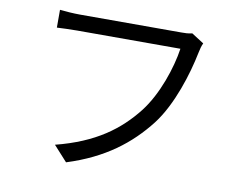

<svg xmlns="http://www.w3.org/2000/svg" viewBox="-79 -809 1157 936"><g transform="rotate(10 500.0 -341.5)"><path d="M861 -665 800 -704C781 -699 762 -699 747 -699H245C212 -699 173 -702 145 -705V-617C171 -618 205 -620 245 -620H756C742 -524 696 -385 625 -294C541 -187 429 -102 235 -53L303 22C487 -36 606 -129 697 -246C776 -349 825 -510 846 -615C850 -634 854 -651 861 -665Z"/></g></svg>

Font: Source Han Sans TC
Style: Regular
Weight: 400
Designer: Ryoko NISHIZUKA 西塚涼子 (kana, bopomofo & ideographs); Paul D. Hunt (Latin, Greek & Cyrillic); Sandoll Communications 산돌커뮤니
Foundry: Adobe
Version: Version 2.002;hotconv 1.0.116;makeotfexe 2.5.65601